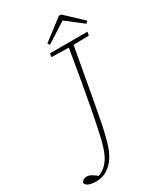

<svg xmlns="http://www.w3.org/2000/svg" viewBox="-304 -932 973 1141"><g transform="rotate(-30 183.0 -361.0)"><path d="M-69 89Q-66 80 -56 73.5Q-46 67 -33 67Q-22 67 -13 70.5Q-4 74 7 81Q18 88 35 102H32H37H27Q63 89 86.5 65Q110 41 125.5 6Q141 -29 152 -74Q158 -100 164.5 -130.5Q171 -161 178.5 -197Q186 -233 194 -274.5Q202 -316 210 -364Q223 -431 235.5 -508Q248 -585 264 -676H297L233 -322Q223 -267 215 -224.5Q207 -182 200.5 -150Q194 -118 187.5 -92.5Q181 -67 175 -46Q161 5 137 42.5Q113 80 79.5 100.5Q46 121 5 121Q-29 121 -48 112.5Q-67 104 -69 89ZM141 -652 146 -676H403L398 -652L283 -649H268ZM318 -843 435 -733 421 -720 302 -812H315L171 -720L161 -734L303 -843Z"/></g></svg>

Font: Source Serif 4 ExtraLight
Style: Italic
Weight: 250
Italic angle: -12°
Designer: Frank Grießhammer
Foundry: Adobe Systems Incorporated
Version: Version 4.004;hotconv 1.0.116;makeotfexe 2.5.65601